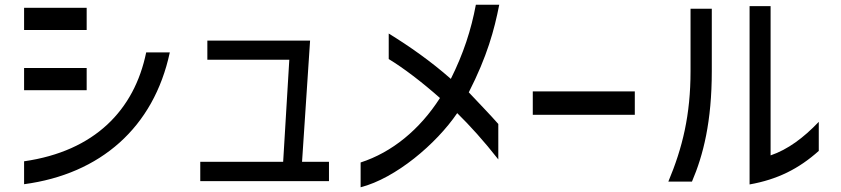

<svg xmlns="http://www.w3.org/2000/svg" viewBox="-20 -741 3561 813"><path d="M347 -614V-708H82V-614ZM82 39C405 -4 631 -201 699 -519H599C549 -275 381 -101 82 -58ZM82 -359H347V-453H82Z M1179 -56H828V26H1373V-56H1259L1293 -569H858V-488H1205Z M1507 -53V52C1655 14 1827 -131 1916 -262C1969 -210 2029 -144 2090 -66V-216C2056 -255 2007 -305 1965 -350C2043 -503 2073 -614 2094 -721H1995C1975 -614 1942 -513 1889 -407C1805 -481 1714 -545 1626 -599V-491C1690 -452 1766 -394 1843 -326C1757 -192 1640 -96 1507 -53Z M2668 -354H2236V-255H2668Z M3447 -102V-225C3382 -157 3316 -108 3243 -83V-715H3154V40C3272 19 3362 -26 3447 -102ZM2810 28H2910C2958 -84 2994 -226 2994 -440V-704H2904V-440C2904 -254 2870 -115 2810 28Z"/></svg>

Font: コーポレート・ロゴ ver3 Medium
Style: Regular
Weight: 500
Designer: [KANA_main] LOGOTYPE.JP [Source Han Sans] Ryoko NISHIZUKA 西塚涼子 (kana, bopomofo & ideographs); Paul D. Hunt (Latin, Greek
Version: Version 12.001;FEAKit 1.0